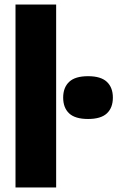

<svg xmlns="http://www.w3.org/2000/svg" viewBox="-20 -828 518 848"><path d="M48.5 0V-808H228V0ZM369 -302.5Q312 -302.5 285.5 -327.2Q259 -352 259 -397Q259 -441.5 285.5 -466.5Q312 -491.5 369 -491.5Q425.5 -491.5 452 -466.5Q478.5 -441.5 478.5 -397Q478.5 -352 452 -327.2Q425.5 -302.5 369 -302.5Z"/></svg>

Font: Encode Sans SemiCondensed SemiCondensed ExtraBold
Style: Regular
Weight: 800
Width: 4
Designer: Multiple Designers
Foundry: Impallari Type
Version: Version 3.000; ttfautohint (v1.8.3) -l 8 -r 50 -G 200 -x 14 